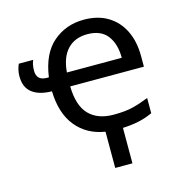

<svg xmlns="http://www.w3.org/2000/svg" viewBox="-108 -643 880 926"><g transform="rotate(-15 332.5 -180.0)"><path d="M354 4Q264 -10 211 -75Q158 -140 155 -251Q91 -252 56.5 -279Q22 -306 22 -361Q22 -379 26 -395Q30 -411 35 -421H107Q103 -414 100 -400Q97 -386 97 -369Q97 -320 148 -320H158Q174 -435 238.5 -490Q303 -545 392 -545Q462 -545 511.5 -515Q561 -485 587.5 -431Q614 -377 614 -304V-251H246Q248 -154 291.5 -109.5Q335 -65 414 -65Q472 -65 510 -74.5Q548 -84 590 -101V-25Q555 -9 519.5 -1.5Q484 6 440 8V185H354ZM390 -473Q328 -473 291 -434Q254 -395 248 -320H522Q522 -389 490 -431Q458 -473 390 -473Z"/></g></svg>

Font: Go Noto Current
Style: Regular
Weight: 400
Designer: Monotype Design Team
Foundry: Monotype Imaging Inc.
Version: Version 2.007; ttfautohint (v1.8) -l 8 -r 50 -G 200 -x 14 -D